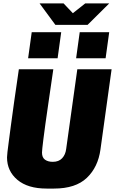

<svg xmlns="http://www.w3.org/2000/svg" viewBox="-20 -1090 671 1120"><path d="M252 10Q142 10 81.5 -41Q21 -92 21 -172Q21 -182 23.5 -203.5Q26 -225 31 -262.5Q36 -300 43.5 -357.5Q51 -415 62.5 -496Q74 -577 90 -686H291Q275 -576 263.5 -497Q252 -418 244.5 -364.5Q237 -311 233 -277.5Q229 -244 227 -226Q225 -208 225 -200Q225 -171 242.5 -158.5Q260 -146 288 -146Q323 -146 342.5 -167Q362 -188 366 -221L431 -686H631L566 -218Q552 -115 486.5 -52.5Q421 10 295 10ZM303 -945 211 -1070H351L405 -1013L477 -1070H617L491 -945ZM144 -750 165 -902H337L316 -750ZM424 -750 445 -902H617L596 -750Z"/></svg>

Font: Chivo Mono Medium Black
Style: Italic
Weight: 900
Italic angle: -8.05°
Monospace: yes
Version: Version 1.008